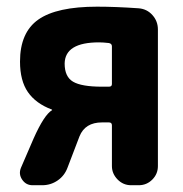

<svg xmlns="http://www.w3.org/2000/svg" viewBox="-20 -547 540 567"><path d="M310.5 -298.8V-410.2Q310.5 -418 301.8 -419.9Q284.2 -421.9 272.5 -421.9Q171.9 -421.9 170.9 -359.4Q170.9 -320.3 195.8 -305.7Q220.7 -291 281.2 -291H301.8Q310.5 -291 310.5 -298.8ZM389.6 -522.5Q414.1 -520.5 430.2 -502.4Q446.3 -484.4 446.3 -460V-56.6Q446.3 -33.2 429.7 -16.6Q413.1 0 389.6 0H367.2Q343.8 0 327.1 -17.1Q310.5 -34.2 310.5 -56.6V-176.8Q310.5 -185.5 301.8 -185.5H281.2Q231.4 -185.5 214.8 -144.5L179.7 -52.7Q170.9 -28.3 150.4 -14.2Q129.9 0 104.5 0H76.2Q56.6 0 45.4 -16.6Q34.2 -33.2 42 -51.8L79.1 -137.7Q110.4 -208 133.8 -221.7V-222.7Q133.8 -223.6 132.8 -223.6Q85.9 -241.2 62.5 -274.9Q39.1 -308.6 39.1 -365.2Q39.1 -451.2 93.3 -489.3Q147.5 -527.3 266.6 -527.3Q321.3 -527.3 389.6 -522.5Z"/></svg>

Font: Rounded Mgen+ 1m bold
Style: Bold
Weight: 700
Designer: [Source Han Sans]
Ryoko NISHIZUKA  (kana & ideographs); Paul D. Hunt (Latin, Greek & Cyrillic); Wenlong ZHANG  (bopomofo
Version: Version 1.059.20150602